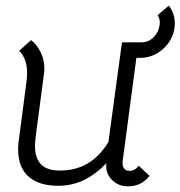

<svg xmlns="http://www.w3.org/2000/svg" viewBox="-20 -650 639 680"><path d="M471 -63 510 -27Q492 -6 473.5 2Q455 10 433 10Q398 10 375 -14.5Q352 -39 357 -72Q318 -32 276.5 -12Q235 8 186 8Q113 8 76 -29.5Q39 -67 45 -141L73 -355Q76 -375 76 -391Q76 -442 48 -470L90 -508Q109 -494 123 -467Q137 -440 137 -408Q137 -397 136 -391L106 -163Q104 -141 104 -132Q104 -90 125 -68Q146 -46 193 -46Q247 -46 289.5 -70.5Q332 -95 364 -147L412 -500H480Q506 -500 524 -518Q542 -536 545 -561Q546 -564 546 -571Q546 -585 538 -596L578 -630Q599 -603 599 -567Q599 -534 582 -506Q565 -478 537 -461.5Q509 -445 477 -445H463L415 -84Q414 -80 414 -74Q414 -45 439 -45Q458 -45 471 -63Z"/></svg>

Font: Bellota
Style: Italic
Weight: 400
Italic angle: -7.5°
Designer: Kemie Guaida
Foundry: Kemie Guaida
Version: Version 4.001